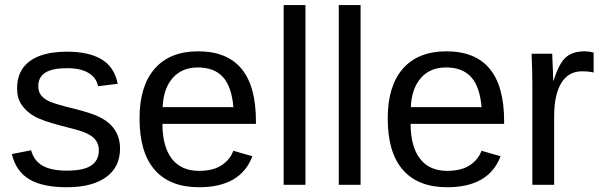

<svg xmlns="http://www.w3.org/2000/svg" viewBox="-20 -745 2430 774"><path d="M463.9 -146Q463.9 -71.3 407.5 -30.8Q351.1 9.8 249.5 9.8Q150.9 9.8 97.4 -22.7Q43.9 -55.2 27.8 -124L105.5 -139.2Q116.7 -96.7 151.9 -76.9Q187 -57.1 249.5 -57.1Q316.4 -57.1 347.4 -77.6Q378.4 -98.1 378.4 -139.2Q378.4 -170.4 356.9 -189.9Q335.4 -209.5 287.6 -222.2L224.6 -238.8Q148.9 -258.3 116.9 -277.1Q85 -295.9 66.9 -322.8Q48.8 -349.6 48.8 -388.7Q48.8 -460.9 100.3 -498.8Q151.9 -536.6 250.5 -536.6Q337.9 -536.6 389.4 -505.9Q440.9 -475.1 454.6 -407.2L375.5 -397.5Q368.2 -432.6 336.2 -451.4Q304.2 -470.2 250.5 -470.2Q190.9 -470.2 162.6 -452.1Q134.3 -434.1 134.3 -397.5Q134.3 -375 146 -360.4Q157.7 -345.7 180.7 -335.4Q203.6 -325.2 277.3 -307.1Q347.2 -289.6 377.9 -274.7Q408.7 -259.8 426.5 -241.7Q444.3 -223.6 454.1 -200Q463.9 -176.3 463.9 -146Z M634.8 -245.6Q634.8 -154.8 672.4 -105.5Q710 -56.2 782.2 -56.2Q839.4 -56.2 873.8 -79.1Q908.2 -102.1 920.4 -137.2L997.6 -115.2Q950.2 9.8 782.2 9.8Q665 9.8 603.8 -60.1Q542.5 -129.9 542.5 -267.6Q542.5 -398.4 603.8 -468.3Q665 -538.1 778.8 -538.1Q1011.7 -538.1 1011.7 -257.3V-245.6ZM920.9 -313Q913.6 -396.5 878.4 -434.8Q843.3 -473.1 777.3 -473.1Q713.4 -473.1 676 -430.4Q638.7 -387.7 635.7 -313Z M1123.5 0V-724.6H1211.4V0Z M1345.7 0V-724.6H1433.6V0Z M1635.3 -245.6Q1635.3 -154.8 1672.9 -105.5Q1710.4 -56.2 1782.7 -56.2Q1839.8 -56.2 1874.3 -79.1Q1908.7 -102.1 1920.9 -137.2L1998 -115.2Q1950.7 9.8 1782.7 9.8Q1665.5 9.8 1604.2 -60.1Q1543 -129.9 1543 -267.6Q1543 -398.4 1604.2 -468.3Q1665.5 -538.1 1779.3 -538.1Q2012.2 -538.1 2012.2 -257.3V-245.6ZM1921.4 -313Q1914.1 -396.5 1878.9 -434.8Q1843.8 -473.1 1777.8 -473.1Q1713.9 -473.1 1676.5 -430.4Q1639.2 -387.7 1636.2 -313Z M2126 0V-405.3Q2126 -460.9 2123 -528.3H2206.1Q2210 -438.5 2210 -420.4H2211.9Q2232.9 -488.3 2260.3 -513.2Q2287.6 -538.1 2337.4 -538.1Q2355 -538.1 2373 -533.2V-452.6Q2355.5 -457.5 2326.2 -457.5Q2271.5 -457.5 2242.7 -410.4Q2213.9 -363.3 2213.9 -275.4V0Z"/></svg>

Font: Liberation Sans
Style: Regular
Weight: 400
Designer: Steve Matteson
Foundry: Ascender Corporation
Version: Version 2.00.1